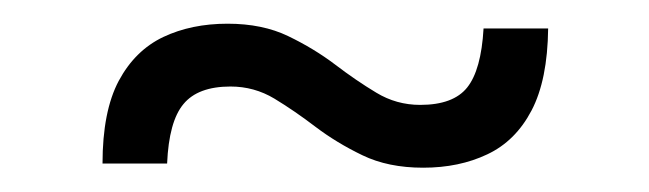

<svg xmlns="http://www.w3.org/2000/svg" viewBox="-20 -303 548 162"><path d="M66.5 -165Q66.5 -209 80.2 -234.8Q94 -260.5 117.8 -271.8Q141.5 -283 172 -283Q201.5 -283 223.2 -272.5Q245 -262 262.8 -248.5Q280.5 -235 297.5 -224.8Q314.5 -214.5 334.5 -214.5Q362.5 -214.5 374.2 -229.2Q386 -244 388 -279H442.5Q442 -235.5 428.5 -209.8Q415 -184 391.2 -172.8Q367.5 -161.5 337 -161.5Q307.5 -161.5 285.8 -172Q264 -182.5 246.2 -196Q228.5 -209.5 211.5 -219.8Q194.5 -230 174.5 -230Q147 -230 134.8 -215.2Q122.5 -200.5 121 -165Z"/></svg>

Font: Newsreader 24pt SemiBold
Style: Regular
Weight: 600
Designer: Hugues Gentile
Foundry: Production Type
Version: Version 1.003